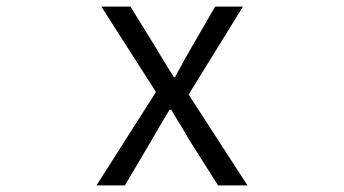

<svg xmlns="http://www.w3.org/2000/svg" viewBox="-20 -560 1040 580"><path d="M271.5 0 451.2 -282.2 286.1 -540H374L450.2 -417Q453.1 -411.1 504.9 -327.1H508.8Q516.6 -341.8 533.2 -372.1Q549.8 -402.3 558.6 -417L629.9 -540H713.9L549.8 -274.4L727.5 0H638.7L555.7 -130.9Q548.8 -143.6 497.1 -228.5H492.2Q453.1 -164.1 434.6 -130.9L357.4 0Z"/></svg>

Font: Gen Shin Gothic Monospace Normal
Style: Regular
Weight: 350
Designer: [Source Han Sans]
Ryoko NISHIZUKA  (kana & ideographs); Paul D. Hunt (Latin, Greek & Cyrillic); Wenlong ZHANG  (bopomofo
Version: Version 1.002.20150607